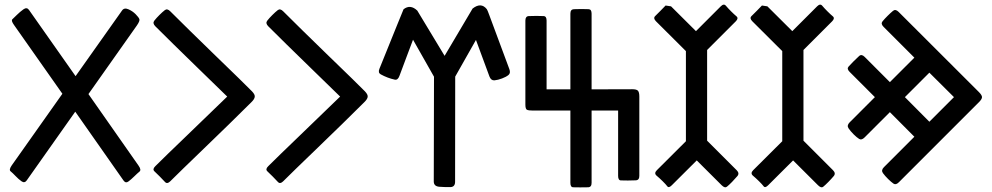

<svg xmlns="http://www.w3.org/2000/svg" viewBox="-20 -813 4293 831"><path d="M572.3 -702.6 362.8 -405.8 579.6 -96.2Q592.8 -77.6 583.7 -70.3Q574.7 -63 561.3 -49.8Q547.9 -36.6 535.9 -27.6Q523.9 -18.6 514.6 -31.7L305.7 -329.6L95.7 -32.2Q86.4 -19 73.2 -28.3Q60.1 -37.6 47.1 -51.3Q34.2 -64.9 25.9 -71.5Q17.6 -78.1 30.8 -97.2L250 -407.2L40.5 -705.1Q27.3 -723.6 33.4 -729.5Q39.6 -735.4 53 -748.5Q66.4 -761.7 81.3 -772.5Q96.2 -783.2 105.5 -770L307.1 -483.4L508.3 -767.6Q517.6 -780.8 535.6 -772.9Q553.7 -765.1 567.1 -751.5Q580.6 -737.8 583.3 -730Q585.9 -722.2 572.3 -702.6Z M717.3 -763.7Q789.1 -691.9 901.4 -583Q1043.9 -445.3 1070.8 -417.5Q1084.5 -403.3 1082.5 -393.1Q1080.6 -382.8 1067.9 -370.6Q974.6 -277.8 865 -172.4Q755.4 -66.9 716.8 -28.3Q703.6 -15.1 694.1 -25.4Q684.6 -35.6 671.4 -49.1Q658.2 -62.5 648.4 -71.5Q638.7 -80.6 652.3 -93.8Q693.8 -135.3 789.6 -227.1Q885.3 -318.8 963.4 -395Q934.6 -423.3 828.6 -526.1Q722.7 -628.9 652.3 -699.2Q639.2 -712.4 647.9 -723.6Q656.7 -734.9 669.9 -748Q683.1 -761.2 693.6 -769.3Q704.1 -777.3 717.3 -763.7Z M1206.1 -763.7Q1277.8 -691.9 1390.1 -583Q1532.7 -445.3 1559.6 -417.5Q1573.2 -403.3 1571.3 -393.1Q1569.3 -382.8 1556.6 -370.6Q1463.4 -277.8 1353.8 -172.4Q1244.1 -66.9 1205.6 -28.3Q1192.4 -15.1 1182.9 -25.4Q1173.3 -35.6 1160.2 -49.1Q1147 -62.5 1137.2 -71.5Q1127.4 -80.6 1141.1 -93.8Q1182.6 -135.3 1278.3 -227.1Q1374 -318.8 1452.1 -395Q1423.3 -423.3 1317.4 -526.1Q1211.4 -628.9 1141.1 -699.2Q1127.9 -712.4 1136.7 -723.6Q1145.5 -734.9 1158.7 -748Q1171.9 -761.2 1182.4 -769.3Q1192.9 -777.3 1206.1 -763.7Z M1949.7 -28.8Q1950.7 -3.4 1928.7 -3.2Q1906.7 -2.9 1882.1 -4.6Q1857.4 -6.3 1857.4 -27.8L1858.4 -481L1767.6 -641.1Q1760.3 -622.1 1738 -562.5Q1715.8 -502.9 1708.7 -484.1Q1701.7 -465.3 1688.5 -468.3Q1657.2 -475.1 1627.9 -491.2Q1615.2 -498 1622.1 -515.1Q1671.9 -637.7 1698.7 -704.6Q1725.6 -771.5 1726.6 -772.9Q1755.9 -795.9 1786.1 -767.1L1904.3 -571.3L2025.4 -775.9Q2062 -804.7 2086.9 -773.4Q2089.8 -769.5 2097.2 -749L2184.6 -513.7Q2190.9 -496.6 2180.7 -488.3Q2170.4 -480 2152.8 -473.4Q2135.3 -466.8 2120.4 -465.3Q2105.5 -463.9 2098.6 -481.4L2040 -640.1Q1995.1 -560.5 1950.2 -481.4Z M2345.7 -724.1V-426.3H2448.7V-753.9Q2448.7 -772.5 2463.6 -773.2Q2478.5 -773.9 2497.1 -773.9Q2515.6 -773.9 2528.1 -773.2Q2540.5 -772.5 2540.5 -753.9V-426.3L2716.8 -426.8Q2735.4 -426.8 2741.2 -420.2Q2747.1 -413.6 2747.1 -395V-51.8Q2747.1 -33.2 2731.7 -32.5Q2716.3 -31.7 2697.5 -31.7Q2678.7 -31.7 2667 -32.2Q2655.3 -32.7 2655.3 -51.8V-334.5H2540.5V-21.5Q2540.5 -2.9 2525.4 -2.4Q2510.3 -2 2491.5 -2Q2472.7 -2 2460.7 -2.4Q2448.7 -2.9 2448.7 -21.5V-334.5H2286.1Q2267.6 -334.5 2260.7 -337.9Q2253.9 -341.3 2253.9 -360.4V-724.1Q2253.9 -742.7 2268.6 -743.4Q2283.2 -744.1 2301.8 -744.1Q2320.3 -744.1 2333 -743.4Q2345.7 -742.7 2345.7 -724.1Z M2822.8 -76.2 2948.7 -201.7V-591.8L2819.3 -720.7Q2806.2 -733.9 2815.4 -743.2L2837.9 -765.6L2860.8 -789.1L2884.3 -785.6L2992.2 -678.2L3099.6 -785.6Q3112.8 -798.8 3121.8 -788.1Q3130.9 -777.3 3144 -764.2Q3157.2 -751 3167.5 -742.4Q3177.7 -733.9 3164.6 -720.7L3040.5 -596.7V-204.1L3168.5 -76.2Q3181.6 -63 3171.6 -51Q3161.6 -39.1 3148.4 -25.6Q3135.3 -12.2 3126.2 -4.9Q3117.2 2.4 3103.5 -11.2L2995.6 -118.7L2887.7 -11.2Q2874.5 2 2868.2 -6.6Q2861.8 -15.1 2848.1 -28.6Q2834.5 -42 2822 -52.5Q2809.6 -63 2822.8 -76.2Z M3239.7 -76.2 3365.7 -201.7V-591.8L3236.3 -720.7Q3223.1 -733.9 3232.4 -743.2L3254.9 -765.6L3277.8 -789.1L3301.3 -785.6L3409.2 -678.2L3516.6 -785.6Q3529.8 -798.8 3538.8 -788.1Q3547.9 -777.3 3561 -764.2Q3574.2 -751 3584.5 -742.4Q3594.7 -733.9 3581.5 -720.7L3457.5 -596.7V-204.1L3585.4 -76.2Q3598.6 -63 3588.6 -51Q3578.6 -39.1 3565.4 -25.6Q3552.2 -12.2 3543.2 -4.9Q3534.2 2.4 3520.5 -11.2L3412.6 -118.7L3304.7 -11.2Q3291.5 2 3285.2 -6.6Q3278.8 -15.1 3265.1 -28.6Q3251.5 -42 3239 -52.5Q3226.6 -63 3239.7 -76.2Z M4002.4 -286.1 4108.9 -392.6 4002.4 -498.5 3896.5 -392.6ZM3869.1 -761.7 4216.8 -414.6Q4230.5 -400.9 4230.2 -392.3Q4230 -383.8 4217.3 -371.1L3870.6 -24.4Q3857.4 -11.2 3847.4 -18.1Q3837.4 -24.9 3824 -38.1Q3810.5 -51.3 3801.5 -63.7Q3792.5 -76.2 3805.7 -89.4L3937.5 -221.2L3831.5 -327.6L3722.2 -218.3Q3709 -205.1 3698.5 -211.7Q3688 -218.3 3674.8 -231.4Q3661.6 -244.6 3652.8 -257.3Q3644 -270 3657.2 -283.2L3766.6 -392.6L3657.2 -502Q3644 -515.1 3652.8 -524.9Q3661.6 -534.7 3674.8 -547.9Q3688 -561 3698.5 -570.6Q3709 -580.1 3722.2 -566.9L3831.5 -457.5L3937.5 -563.5L3804.2 -696.8Q3791 -710 3799.6 -720.5Q3808.1 -731 3821.3 -744.1Q3834.5 -757.3 3845.2 -766.1Q3856 -774.9 3869.1 -761.7Z"/></svg>

Font: Tonyukuk
Style: Regular
Weight: 400
Designer: facebook.com/biligbitig
Foundry: facebook.com/biligbitig
Version: Version 1.0